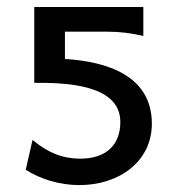

<svg xmlns="http://www.w3.org/2000/svg" viewBox="-20 -518 497 550"><path d="M390.6 -498H78.1V-280.8C158.2 -280.8 324.7 -279.8 324.7 -168.5C324.7 -99.1 279.8 -63.5 210 -63.5C161.1 -63.5 119.1 -79.1 73.2 -117.2L53.7 -31.7C95.7 -4.9 150.4 12.2 207.5 12.2C322.3 12.2 415 -56.2 415 -163.6C415 -301.3 286.6 -341.8 166 -349.1V-427.2H288.1C324.2 -427.2 354 -423.3 390.6 -415Z"/></svg>

Font: Andika
Style: Regular
Weight: 400
Designer: Victor Gaultney, Annie Olsen, Julie Remington, Don Collingsworth, Eric Hays
Foundry: SIL International
Version: Version 1.000